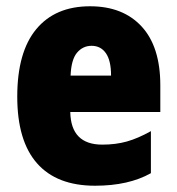

<svg xmlns="http://www.w3.org/2000/svg" viewBox="-20 -582 563 612"><path d="M267 -562Q372 -562 431.5 -497.5Q491 -433 491 -310V-225H204Q206 -121 306 -121Q349 -121 384.5 -131Q420 -141 461 -164V-30Q390 10 283 10Q161 10 98 -61.5Q35 -133 35 -274Q35 -416 95.5 -489Q156 -562 267 -562ZM272 -436Q244 -436 225.5 -414Q207 -392 205 -341H334Q334 -389 317.5 -412.5Q301 -436 272 -436Z"/></svg>

Font: Noto Sans Khmer UI Condensed Black
Style: Regular
Weight: 900
Width: 3
Designer: Danh Hong and the Monotype Design Team
Foundry: Monotype Imaging Inc.
Version: Version 2.002; ttfautohint (v1.8.4.7-5d5b)